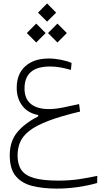

<svg xmlns="http://www.w3.org/2000/svg" viewBox="-20 -788 626 1105"><path d="M306.6 297.4Q226.1 297.4 165.3 282Q104.5 266.6 70.3 225.1Q36.1 183.6 36.1 105.5Q36.1 25.4 79.1 -26.6Q122.1 -78.6 199.7 -118.2V-126Q140.6 -137.2 108.4 -179.4Q76.2 -221.7 76.2 -282.2Q76.2 -362.3 125.5 -406.7Q174.8 -451.2 260.3 -451.2Q294.4 -451.2 330.3 -444.1Q366.2 -437 392.1 -425.8L388.2 -385.7Q359.4 -394 329.3 -399.7Q299.3 -405.3 269 -405.3Q193.4 -405.3 157.2 -373.3Q121.1 -341.3 121.1 -278.8Q121.1 -220.2 157.2 -190.2Q193.4 -160.2 261.7 -160.2Q295.9 -160.2 338.9 -168.5Q381.8 -176.8 435.1 -189L440.9 -146Q329.6 -119.6 258.8 -92.5Q188 -65.4 149.4 -35.4Q110.8 -5.4 95.9 29.8Q81.1 64.9 81.1 106.9Q81.1 158.2 103 190.2Q125 222.2 176.5 236.8Q228 251.5 316.4 251.5Q379.9 251.5 435.5 243.2Q491.2 234.9 540 224.1L539.1 265.1Q491.7 279.3 430.2 288.3Q368.7 297.4 306.6 297.4ZM188.5 -543.5 134.3 -597.7 188.5 -652.3 242.7 -597.7ZM310.5 -543.5 256.3 -597.7 310.5 -652.3 364.7 -597.7ZM251 -663.6 198.7 -715.3 251 -768.1 303.2 -715.3Z"/></svg>

Font: Cascadia Code ExtraLight
Style: Regular
Weight: 200
Monospace: yes
Designer: Aaron Bell
Foundry: Saja Typeworks
Version: Version 2407.024; ttfautohint (v1.8.4)